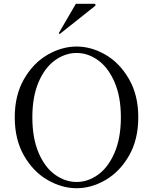

<svg xmlns="http://www.w3.org/2000/svg" viewBox="-20 -981 811 1015"><path d="M58 -361Q58 -478 107 -563Q156 -648 231.5 -691.5Q307 -735 385 -735Q463 -735 538 -691.5Q613 -648 662 -563Q711 -478 711 -361Q711 -243 662 -158Q613 -73 538 -29.5Q463 14 385 14Q307 14 231.5 -29.5Q156 -73 107 -158Q58 -243 58 -361ZM619 -361Q619 -470 585.5 -547Q552 -624 498.5 -662.5Q445 -701 385 -701Q325 -701 271 -662.5Q217 -624 184 -547Q151 -470 151 -361Q151 -251 184 -173.5Q217 -96 271 -57.5Q325 -19 385 -19Q445 -19 498.5 -57.5Q552 -96 585.5 -173.5Q619 -251 619 -361ZM482 -949Q485 -952 485 -954Q485 -961 478 -961H381L292 -808L291 -805Q291 -804 292 -803Q293 -802 295 -802Q297 -802 298 -803Z"/></svg>

Font: Shippori Mincho
Style: Regular
Weight: 400
Designer: FONTDASU
Foundry: FONTDASU / Google Inc. / but / Adobe
Version: Version 3.110; ttfautohint (v1.8.3)